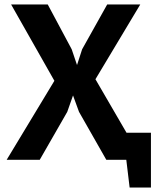

<svg xmlns="http://www.w3.org/2000/svg" viewBox="-20 -720 707 865"><path d="M225 -356 30 -700H195L303 -498L327 -427L350 -498L463 -700H612L410 -363L550 -122H660V125H564L549 0H459L336 -216L309 -290L283 -216L159 0H10Z"/></svg>

Font: PTSans
Style: Bold
Weight: 700
Designer: A.Korolkova, O.Umpeleva, V.Yefimov
Foundry: ParaType Ltd
Version: Version 2.003W OFL